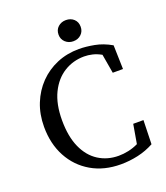

<svg xmlns="http://www.w3.org/2000/svg" viewBox="-157 -971 945 1093"><g transform="rotate(-20 315.5 -424.5)"><path d="M386 15Q285 15 208.5 -29.5Q132 -74 89.5 -153Q47 -232 47 -335Q47 -411 72.5 -474.5Q98 -538 143.5 -585Q189 -632 250.5 -658Q312 -684 385 -684Q426 -684 477 -674.5Q528 -665 578 -636L582 -491H520L500 -607Q473 -622 447.5 -628Q422 -634 398 -634Q331 -634 276 -600Q221 -566 188.5 -499.5Q156 -433 156 -335Q156 -237 186 -170Q216 -103 269.5 -69Q323 -35 391 -35Q420 -35 450.5 -41.5Q481 -48 510 -62L530 -178H592L588 -33Q542 -8 490.5 3.5Q439 15 386 15ZM371 -736Q343 -736 323.5 -754Q304 -772 304 -800Q304 -829 323.5 -846.5Q343 -864 371 -864Q400 -864 419 -846.5Q438 -829 438 -800Q438 -772 419 -754Q400 -736 371 -736Z"/></g></svg>

Font: Source Serif Pro
Style: Regular
Weight: 400
Designer: Frank Grießhammer
Foundry: Adobe Systems Incorporated
Version: Version 3.001;hotconv 1.0.111;makeotfexe 2.5.65597